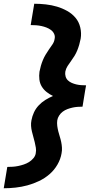

<svg xmlns="http://www.w3.org/2000/svg" viewBox="-26 -853 546 1026"><path d="M-6 153 13 39Q28 39 42.5 38Q57 37 71.5 34Q86 31 101 26Q116 21 129 13Q142 5 152.5 -7.5Q163 -20 165 -34Q168 -49 165.5 -64Q163 -79 159.5 -93.5Q156 -108 152 -122Q148 -136 144.5 -150.5Q141 -165 140 -180Q139 -195 142 -210Q146 -232 155.5 -252.5Q165 -273 181 -290Q197 -307 216.5 -319Q236 -331 257 -340Q239 -349 223.5 -361Q208 -373 197.5 -390Q187 -407 184.5 -428Q182 -449 185 -470Q188 -486 192.5 -501.5Q197 -517 203 -531.5Q209 -546 217.5 -560.5Q226 -575 235.5 -588.5Q245 -602 254.5 -616Q264 -630 266 -646Q269 -660 263 -672.5Q257 -685 246 -693Q235 -701 222 -706Q209 -711 195 -714Q181 -717 167 -718Q153 -719 138 -719L157 -833Q188 -833 219 -829.5Q250 -826 278.5 -817.5Q307 -809 333 -794.5Q359 -780 377.5 -758Q396 -736 403 -706Q410 -676 405 -646Q402 -630 397.5 -614.5Q393 -599 387 -584Q381 -569 372.5 -555Q364 -541 354 -527.5Q344 -514 335 -500Q326 -486 323 -470Q321 -457 324.5 -444.5Q328 -432 337 -423.5Q346 -415 357.5 -410Q369 -405 381.5 -402Q394 -399 407.5 -398Q421 -397 434 -397L429 -369L415 -283Q402 -283 388.5 -282Q375 -281 361.5 -278Q348 -275 334.5 -270Q321 -265 309.5 -256.5Q298 -248 290 -235.5Q282 -223 280 -210Q278 -195 280 -180Q282 -165 285.5 -151Q289 -137 293.5 -123Q298 -109 301 -94.5Q304 -80 305 -64.5Q306 -49 303 -34Q298 -3 281 26.5Q264 56 238.5 78Q213 100 182.5 114.5Q152 129 120.5 137.5Q89 146 57 149.5Q25 153 -6 153Z"/></svg>

Font: Iosevka Curly Heavy Oblique
Style: Regular
Weight: 900
Italic angle: -9°
Monospace: yes
Designer: Belleve Invis
Foundry: Belleve Invis
Version: Version 11.1.0; ttfautohint (v1.8.3)